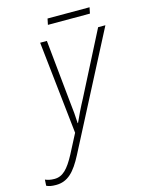

<svg xmlns="http://www.w3.org/2000/svg" viewBox="-240 -725 798 1046"><g transform="rotate(-15 159.0 -202.0)"><path d="M126 -612H363L370 -646H133ZM-56 242C10 242 51 199 95 114L428 -529H387L206 -175C182 -131 160 -84 146 -53H144C143 -85 139 -132 133 -181L98 -529H60L117 -6L61 102C22 175 -9 208 -56 208C-78 208 -94 204 -108 198L-110 232C-97 239 -81 242 -56 242Z"/></g></svg>

Font: Noto Sans SemiCondensed ExtraLight
Style: Italic
Weight: 200
Width: 4
Italic angle: -12°
Designer: Monotype Design Team
Foundry: Monotype Imaging Inc.
Version: Version 2.013